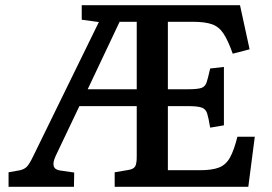

<svg xmlns="http://www.w3.org/2000/svg" viewBox="-20 -720 1050 740"><path d="M13 0V-56L58 -64Q74 -68 83.5 -77.5Q93 -87 108 -118L361 -635L295 -644V-700H905L942 -530L877 -513Q859 -564 841.5 -590.5Q824 -617 797 -626.5Q770 -636 724 -636H627V-376H704Q741 -376 756 -381Q771 -386 776.5 -403Q782 -420 790 -456L843 -462V-237L790 -228Q784 -265 778.5 -282.5Q773 -300 757 -305.5Q741 -311 704 -311H627V-64H751Q798 -64 824.5 -74.5Q851 -85 866.5 -113Q882 -141 895 -193H962L937 0H422V-56L475 -65Q494 -68 500.5 -78Q507 -88 507 -116V-311H286L195 -120Q171 -69 211 -63L266 -55L265 0ZM318 -376H507V-636H441Z"/></svg>

Font: Literata Medium
Style: Regular
Weight: 500
Designer: Latin by Veronika Burian and Jose Scaglione. Greek by Irene Vlachou. Cyrillic by Vera Evstafieva.
Foundry: TypeTogether
Version: Version 3.103; ttfautohint (v1.8.4.7-5d5b);gftools[0.9.29]